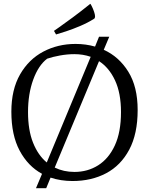

<svg xmlns="http://www.w3.org/2000/svg" viewBox="-20 -944 767 1014"><path d="M170 50 202 -26Q128 -66 84 -148Q40 -230 40 -354Q40 -471 86 -551Q132 -631 209 -671.5Q286 -712 379 -712Q433 -712 482 -698L503 -750H557L528 -681Q608 -645 657.5 -565.5Q707 -486 707 -363Q707 -237 662.5 -153.5Q618 -70 540.5 -29Q463 12 363 12Q301 12 247 -6L224 50ZM128 -352Q128 -257 154.5 -190.5Q181 -124 227 -86L459 -644Q419 -658 373 -658Q336 -658 297 -651Q258 -644 229 -634Q183 -599 155.5 -523.5Q128 -448 128 -352ZM619 -352Q619 -452 587.5 -519.5Q556 -587 503 -621L269 -59Q316 -36 373 -36Q443 -36 498.5 -71Q554 -106 586.5 -176Q619 -246 619 -352ZM276 -762 265 -781Q265 -781 293 -800.5Q321 -820 365.5 -853Q410 -886 457 -924Q460 -921 466 -908.5Q472 -896 477 -881.5Q482 -867 482 -857Q482 -848 477 -845Q444 -824 404 -807Q364 -790 329 -778.5Q294 -767 276 -762Z"/></svg>

Font: Mate SC
Style: Regular
Weight: 400
Designer: Eduardo Rodriguez Tunni
Foundry: Eduardo Rodriguez Tunni
Version: Version 1.003; ttfautohint (v1.8.4.7-5d5b);gftools[0.9.24]